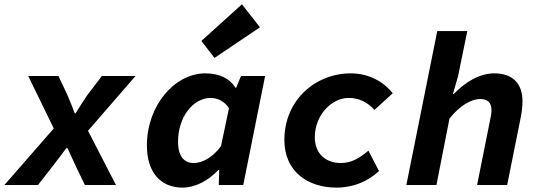

<svg xmlns="http://www.w3.org/2000/svg" viewBox="-34 -842 2454 874"><path d="M-13.8 0H139.2L208.7 -89.3C222.9 -108.1 251.4 -144.5 267.8 -167.5H273.5C283.6 -145.3 301.2 -107.7 309.6 -88.6L352.4 0H493.8L366.6 -246.7L582.9 -496.1H429.8L363.6 -409.2C352.8 -393.5 320.2 -343.6 310.1 -326.2H306.1C299.5 -345 281.2 -390.1 272.9 -409.2L232.2 -496.1H94.5L210.8 -257.3L-13.8 0Z M797.1 12C852.9 12 912.5 -17.7 959.9 -68.2H963.9L962 0H1073.3L1172.8 -496.1H1062.9L1041.4 -443H1037.4C1014 -482.7 966.4 -508.1 901 -508.1C760.2 -508.1 634.7 -361 634.7 -179.8C634.7 -56.6 697.8 12 797.1 12ZM847.8 -99.9C804.6 -99.9 776.5 -129.6 776.5 -197.5C776.5 -310.2 845.4 -396.2 925.4 -396.2C953.1 -396.2 989 -382 1008.3 -349L971.9 -176.6C932.6 -123.2 885.6 -99.9 847.8 -99.9ZM942.3 -578.3 1149.3 -717.7 1067.3 -822.5 882.7 -655.7 942.3 -578.3Z M1497.5 12C1575.5 12 1641.8 -17.1 1691.3 -63.4L1643 -156.1C1604.5 -124 1567.4 -99.9 1517.6 -99.9C1453.6 -99.9 1399.1 -137.5 1399.1 -217.5C1399.1 -318.4 1476 -396.2 1552.9 -396.2C1597.8 -396.2 1637.8 -378.5 1670.6 -341.7L1753.8 -417.5C1718.1 -463.5 1651.5 -508.1 1562.9 -508.1C1402.2 -508.1 1260.5 -386.9 1260.5 -204.9C1260.5 -60 1368.3 12 1497.5 12Z M1815.8 0H1952.7L2012.1 -302.5C2058.6 -360.6 2110.4 -391.3 2152.4 -391.3C2185 -391.3 2203.4 -374.7 2203.4 -341.1C2203.4 -326.3 2200.1 -309.7 2195.8 -289.7L2137.8 0H2274.7L2336.2 -306.4C2341.2 -331.2 2344.4 -356.9 2344.4 -380.6C2344.4 -463 2298.9 -508.1 2215.8 -508.1C2148.1 -508.1 2081.7 -466.8 2031.8 -414.3H2027.8L2051.1 -495L2093.2 -700.5H1956.4L1815.8 0Z"/></svg>

Font: Source Code Variable
Style: Italic
Weight: 400
Italic angle: -11°
Monospace: yes
Designer: Paul D. Hunt, Teo Tuominen
Foundry: Adobe Systems Incorporated
Version: Version 1.005;PS 1.0;hotconv 16.6.54;makeotf.lib2.5.65590